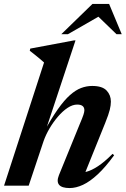

<svg xmlns="http://www.w3.org/2000/svg" viewBox="-32 -942 637 974"><path d="M189 -226 113.5 0H-11.5L191.5 -625Q182.5 -633 171 -642.8Q159.5 -652.5 146.2 -663.2Q133 -674 119 -684.5L121.5 -695.5L343 -737H351L196 -269.5L190 -271Q229 -342 261.5 -388Q294 -434 322.8 -459.5Q351.5 -485 379.2 -495.5Q407 -506 435.5 -506Q486.5 -506 508.5 -483Q530.5 -460 530.5 -426.5Q530.5 -408.5 525 -385.5Q519.5 -362.5 502 -319L390.5 -42.5L363 -66.5Q382.5 -64.5 407.5 -71Q432.5 -77.5 465 -98.8Q497.5 -120 539 -161.5L547 -154.5Q503.5 -94.5 464 -57.8Q424.5 -21 389 -4.5Q353.5 12 321.5 12Q281.5 12 267.8 -4.5Q254 -21 267 -53.5L372 -311Q386.5 -345 391.2 -359.5Q396 -374 396 -382.5Q396 -397 387 -404.2Q378 -411.5 359.5 -411.5Q336 -411.5 310.8 -394.8Q285.5 -378 261.8 -350.2Q238 -322.5 219 -290Q200 -257.5 189 -226ZM279 -768.5 437 -922H521.5L585.5 -768.5H559L452 -872H493L312.5 -768.5Z"/></svg>

Font: Newsreader 60pt SemiBold
Style: Italic
Weight: 600
Italic angle: -17°
Designer: Hugues Gentile
Foundry: Production Type
Version: Version 1.003